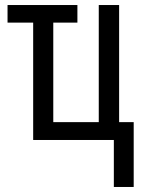

<svg xmlns="http://www.w3.org/2000/svg" viewBox="-20 -557 572 764"><path d="M433 0H112V-467H10V-537H288V-467H192V-71H373V-537H454V-71H512V187H433Z"/></svg>

Font: Noto Sans UI Cond
Style: Regular
Weight: 400
Width: 3
Designer: Monotype Design Team
Foundry: Monotype Imaging Inc.
Version: Version 1.001